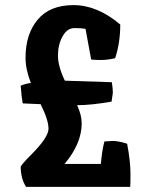

<svg xmlns="http://www.w3.org/2000/svg" viewBox="-20 -732 566 752"><path d="M389 -178 421 -180Q445 -180 478 -169Q491 -99 491 -52.5Q491 -6 490 0H82Q61 -34 61 -79Q66 -90 102 -126Q170 -194 170 -228Q170 -262 139 -324L69 -327Q65 -346 61 -396Q77 -404 101 -407Q80 -460 80 -506Q80 -598 127.5 -655Q175 -712 268 -712Q361 -712 451 -636Q451 -564 431 -504Q401 -497 375 -497Q349 -497 337 -499L315 -619Q300 -622 271.5 -622Q243 -622 225 -589.5Q207 -557 207 -514.5Q207 -472 234 -416L418 -410Q422 -385 422 -369L417 -334Q337 -320 282 -320Q300 -281 300 -249Q300 -170 233 -90H375Q380 -146 389 -178Z"/></svg>

Font: Inika
Style: Bold
Weight: 700
Version: Version 1.001